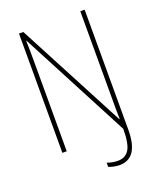

<svg xmlns="http://www.w3.org/2000/svg" viewBox="-161 -902 885 1080"><g transform="rotate(-20 282.0 -362.5)"><path d="M366 82Q348 82 330 78Q312 74 301 69V44Q313 49 331 52.5Q349 56 365 56Q410 56 432 21Q454 -14 454 -103L112 -755H110Q111 -728 111.5 -700.5Q112 -673 112 -631V-93H86V-807H112L452 -161H454Q453 -193 453 -224.5Q453 -256 453 -282V-807H479V-89Q479 82 366 82Z"/></g></svg>

Font: Noto Sans Telugu UI Condensed Thin
Style: Regular
Weight: 100
Width: 3
Designer: Jelle Bosma - Monotype Design Team
Foundry: Monotype Imaging Inc.
Version: Version 2.005; ttfautohint (v1.8.4.7-5d5b)